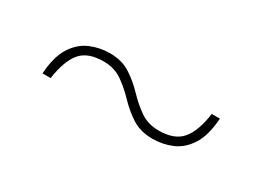

<svg xmlns="http://www.w3.org/2000/svg" viewBox="-20 -481 615 450"><g transform="rotate(30 287.5 -256.0)"><path d="M81 -198Q84 -245 100.8 -271Q117.5 -297 142.5 -307.5Q167.5 -318 194.5 -318Q227.5 -318 250.5 -303Q273.5 -288 292.5 -268Q311.5 -248 332.8 -233Q354 -218 383.5 -218Q426.5 -218 446 -241.8Q465.5 -265.5 472 -314H494Q491 -267 474.2 -241Q457.5 -215 432.8 -204.5Q408 -194 380.5 -194Q347.5 -194 324.5 -209Q301.5 -224 282.5 -244Q263.5 -264 242.2 -279Q221 -294 191.5 -294Q148.5 -294 129.2 -270.5Q110 -247 103 -198Z"/></g></svg>

Font: Newsreader Display ExtraLight
Style: Regular
Weight: 275
Designer: Hugues Gentile
Foundry: Production Type
Version: Version 1.001